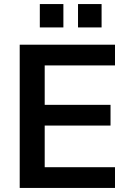

<svg xmlns="http://www.w3.org/2000/svg" viewBox="-20 -925 637 945"><path d="M77 0V-705H546V-603H200V-409H524V-307H200V-102H546V0ZM364 -790V-905H480V-790ZM176 -790V-905H292V-790Z"/></svg>

Font: Nunito Sans 12pt ExtraLight
Style: Bold
Weight: 700
Version: Version 3.101;gftools[0.9.27]